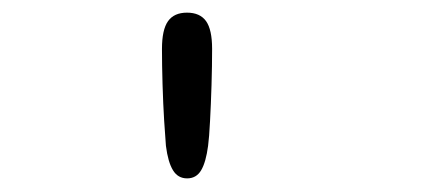

<svg xmlns="http://www.w3.org/2000/svg" viewBox="-20 -686 659 296"><path d="M268.5 -411Q254.3 -411 246.7 -423.5Q239 -436 235.8 -461.2Q234.7 -473.7 233.1 -499.6Q231.5 -525.5 230.6 -555.7Q229.7 -585.8 229.7 -610.5Q229.7 -640.2 239 -653.3Q248.3 -666.5 268.3 -666.5Q288.3 -666.5 297.7 -653.4Q307 -640.3 307 -610.7Q307 -584.8 306.1 -554.8Q305.2 -524.8 303.8 -499.2Q302.5 -473.7 300.8 -461.2Q297.5 -436 290.1 -423.5Q282.7 -411 268.5 -411Z"/></svg>

Font: Sono ExtraLight
Style: Regular
Weight: 200
Designer: Tyler Finck
Foundry: Tyler Finck
Version: Version 2.112